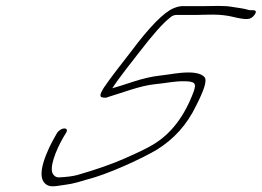

<svg xmlns="http://www.w3.org/2000/svg" viewBox="-20 -648 895 657"><path d="M845.9 -613H839.9C836.9 -613 833.9 -613 830.4 -614C813.9 -619 808.9 -619 777.3 -624C746.3 -630 707.8 -627 676.8 -627H603.8C594.8 -627 584.3 -624 574.4 -620C540.5 -606 492.3 -557 428 -471C405.2 -441 358.6 -383 335.4 -348C322.5 -328 320.1 -317 329.1 -315C338.2 -313 344.2 -313 349.6 -316C400 -331 459.8 -355 511.3 -360C552.3 -364 574.2 -370 607.2 -370C648.2 -370 652.8 -363 642.5 -334C611.1 -250 565.6 -190 503.4 -153C482 -140 448.1 -124 404.7 -105C361.4 -86 307 -67 244.1 -49C229.2 -45 206.7 -42 180.2 -41C174.2 -41 166.7 -44 161.6 -52C147.5 -72 169.5 -131 197.2 -179L207 -195C216.4 -214 187.9 -213 174.6 -192L166.2 -177C159.8 -166 154.3 -155 148.9 -144C114 -69 112.8 -24 147.9 -12C154.9 -10 164.9 -10 177.9 -12C222.4 -19 219.9 -16 278.7 -34C343.6 -50 455.3 -100 515.5 -135C574.2 -171 619.8 -221 650.9 -286C678 -339 688.7 -371 680.6 -383C672 -394 653 -400 626 -400C590 -400 569 -394 524.6 -389C498.1 -386 468.7 -379 437.7 -369C406.8 -359 382.9 -351 364.4 -346L364.9 -347C386.6 -381 433.2 -439 455.5 -468C502.5 -529 536.7 -568 561.1 -587C568.5 -594 576 -597 585 -597H658C665 -597 682.5 -598 708.5 -598C734.5 -598 758 -595 778.6 -590C799.1 -585 813.1 -583 820.1 -583H826.1C836.1 -583 844.6 -588 851.5 -598C858.4 -608 855.9 -613 845.9 -613Z"/></svg>

Font: MewTooHand
Style: UltimateIta
Weight: 400
Designer: Mew Too, Robert Jablonski
Version: Version 0.77